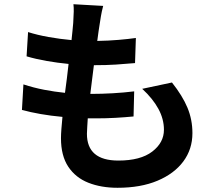

<svg xmlns="http://www.w3.org/2000/svg" viewBox="-20 -829 1040 910"><path d="M469 -801Q462 -774 458.5 -753Q455 -732 452 -712Q450 -699 447 -679.5Q444 -660 441 -635Q495 -636 542 -640Q589 -644 624 -649L620 -530Q575 -526 530 -523Q485 -520 425 -520Q421 -487 416.5 -452.5Q412 -418 408 -384Q410 -384 412 -384Q414 -384 415 -384Q462 -384 514.5 -387Q567 -390 616 -396L613 -277Q571 -273 527 -270.5Q483 -268 436 -268Q426 -268 416 -268Q406 -268 396 -268Q395 -246 393.5 -227.5Q392 -209 392 -195Q392 -68 541 -68Q646 -68 701.5 -110.5Q757 -153 757 -214Q757 -265 730.5 -313.5Q704 -362 654 -408L795 -438Q845 -375 868.5 -318.5Q892 -262 892 -198Q892 -122 849 -64Q806 -6 726.5 27.5Q647 61 537 61Q459 61 398.5 37Q338 13 303.5 -39Q269 -91 269 -174Q269 -192 271 -218Q273 -244 276 -275Q221 -280 172.5 -288.5Q124 -297 84 -308L91 -429Q140 -413 189.5 -403.5Q239 -394 288 -389Q293 -423 297 -457.5Q301 -492 305 -526Q253 -531 201.5 -540Q150 -549 106 -562L113 -677Q157 -663 210.5 -653.5Q264 -644 319 -639Q321 -662 323.5 -682.5Q326 -703 327 -720Q329 -755 329.5 -774Q330 -793 328 -809Z"/></svg>

Font: Chiron Sans HK TT
Style: Bold
Weight: 700
Designer: Ryoko NISHIZUKA 西塚涼子 (kana, bopomofo & ideographs); Paul D. Hunt (Latin, Greek & Cyrillic); Sandoll Communications 산돌커뮤니
Foundry: Adobe
Version: Version 2.022;hotconv 1.0.109;makeotfexe 2.5.65596